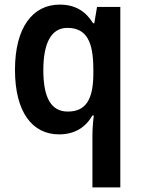

<svg xmlns="http://www.w3.org/2000/svg" viewBox="-20 -573 615 833"><path d="M381 16V240H502V-543H401L389 -472H384C353 -522 309 -553 239 -553C122 -553 45 -454 45 -270C45 -87 120 10 236 10C306 10 352 -22 381 -72H387C383 -40 381 -8 381 16ZM274 -89C202 -89 168 -149 168 -268C168 -386 202 -452 272 -452C356 -452 385 -392 385 -271V-250C384 -142 353 -89 274 -89Z"/></svg>

Font: Noto Sans Myanmar SemiCondensed SemiBold
Style: Regular
Weight: 600
Width: 4
Designer: Monotype Design Team
Foundry: Monotype Imaging Inc.
Version: Version 2.107